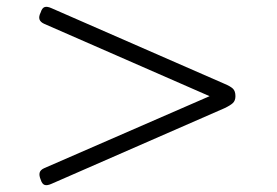

<svg xmlns="http://www.w3.org/2000/svg" viewBox="-20 -719 803 557"><path d="M130 -186Q117 -180 109.5 -182.5Q102 -185 98 -198Q93 -210 95 -218Q97 -226 108 -231L588 -440L108 -650Q97 -655 94.5 -663Q92 -671 98 -683Q102 -696 109.5 -698.5Q117 -701 130 -695L631 -476Q648 -469 655.5 -462Q663 -455 663 -440Q663 -427 655.5 -420Q648 -413 631 -405Z"/></svg>

Font: Playwrite US Modern ExtraLight
Style: Regular
Weight: 250
Designer: Veronika Burian, José Scaglione
Foundry: TypeTogether
Version: Version 1.003